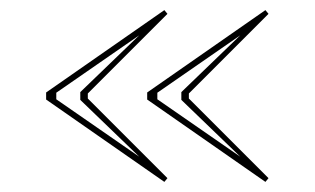

<svg xmlns="http://www.w3.org/2000/svg" viewBox="-20 -500 623 380"><path d="M305.3 -480 311.4 -472.6 153.8 -315V-305L311.4 -147.4L305.3 -140L71.3 -303V-317ZM91.4 -316.5V-303.5L255.5 -189.9L138.9 -302.3V-317.7L255.5 -430.1ZM505.3 -480 511.4 -472.6 353.8 -315V-305L511.4 -147.4L505.3 -140L271.3 -303V-317ZM291.4 -316.5V-303.5L455.5 -189.9L338.9 -302.3V-317.7L455.5 -430.1Z"/></svg>

Font: Kalnia Glaze Thin
Style: Regular
Weight: 100
Version: Version 1.110